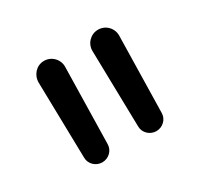

<svg xmlns="http://www.w3.org/2000/svg" viewBox="-81 -886 547 523"><g transform="rotate(-30 192.0 -624.5)"><path d="M277 -465C297 -465 314 -481 314 -501L319 -740C320 -764 301 -784 277 -784C253 -784 234 -764 235 -740L240 -501C240 -481 257 -465 277 -465ZM65 -740 70 -501C70 -481 87 -465 107 -465C127 -465 144 -481 144 -501L149 -740C150 -764 131 -784 107 -784C83 -784 65 -764 65 -740Z"/></g></svg>

Font: 寒蝉半圆体
Style: Regular
Weight: 400
Designer: Yoshimichi Ohira & Warren
Foundry: ChillType
Version: Version 1.800;Glyphs 3.1.1 (3135)